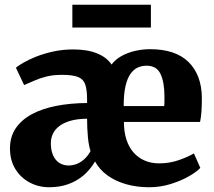

<svg xmlns="http://www.w3.org/2000/svg" viewBox="-20 -777 901 808"><path d="M187 11Q142.5 11 104.8 -9Q67 -29 44.5 -65.8Q22 -102.5 22 -152.5Q22 -201.5 46.2 -237.2Q70.5 -273 114.2 -296.5Q158 -320 217.2 -331.5Q276.5 -343 346.5 -343.5V-357.5Q346.5 -398 339 -420.8Q331.5 -443.5 309 -452.8Q286.5 -462 241.5 -462Q203 -462 174.8 -454.8Q146.5 -447.5 124.2 -437.5Q102 -427.5 81.5 -419L47 -492Q56.5 -500.5 78.5 -513.2Q100.5 -526 132.5 -538.8Q164.5 -551.5 204.2 -560.2Q244 -569 288.5 -569Q348 -569 388.8 -552.2Q429.5 -535.5 449.5 -505.5Q465 -526.5 491 -541Q517 -555.5 548.5 -562.8Q580 -570 611.5 -570Q718.5 -570 773.2 -516.2Q828 -462.5 829.5 -367Q829.5 -333 827.8 -308Q826 -283 822 -264H501.5Q501.5 -221.5 512.2 -189Q523 -156.5 543 -134.2Q563 -112 590 -100.8Q617 -89.5 649.5 -89.5Q694 -89.5 733.5 -103.5Q773 -117.5 796 -131.5L823 -70.5Q808 -54 774.8 -35Q741.5 -16 698 -2.5Q654.5 11 607.5 11Q555 11 510 -2Q465 -15 431.8 -39.2Q398.5 -63.5 380 -97.5Q360 -63.5 331.8 -39.2Q303.5 -15 267.2 -2Q231 11 187 11ZM500.5 -330.5H671Q672 -338 672 -351Q672 -364 672 -372Q672 -430 655.8 -465.2Q639.5 -500.5 597 -500.5Q577.5 -500.5 560.2 -493Q543 -485.5 529.5 -466.8Q516 -448 508.2 -415Q500.5 -382 500.5 -330.5ZM270.5 -80.5Q282 -80.5 297.8 -85.2Q313.5 -90 330.2 -103.2Q347 -116.5 361 -141Q353 -165.5 349.8 -201.8Q346.5 -238 346.5 -277.5Q305 -277 276 -268.5Q247 -260 228.8 -245.8Q210.5 -231.5 202.2 -213.2Q194 -195 194 -175Q194 -130.5 214.2 -105.5Q234.5 -80.5 270.5 -80.5ZM615 -757V-661H284.5V-757Z"/></svg>

Font: Merriweather Light 18pt Black
Style: Regular
Weight: 900
Version: Version 2.100